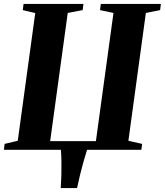

<svg xmlns="http://www.w3.org/2000/svg" viewBox="-28 -763 840 978"><path d="M281.5 195Q283.5 165.5 284.5 130.5Q285.5 95.5 285 61Q284.5 26.5 282 0H-8L-4.5 -30L62.5 -46L151.5 -696.5L88 -711.5L92 -743H397L393 -711.5L317 -697L227.5 -44H460.5L550 -697L481.5 -711.5L485.5 -743H791.5L787.5 -711.5L715 -697L626 -46L696 -30L692 0H415.5Q406.5 27.5 397.5 60Q388.5 92.5 380 126.8Q371.5 161 364.5 195Z"/></svg>

Font: Merriweather 96pt ExtraBold
Style: Italic
Weight: 800
Italic angle: -7.8°
Version: Version 2.101